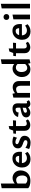

<svg xmlns="http://www.w3.org/2000/svg" viewBox="1965 -2726 775 4746"><g transform="rotate(-90 2353.0 -353.5)"><path d="M253 10Q195 10 144.5 -5Q94 -20 74 -45L188 -105Q208 -84 234 -74Q260 -64 288 -64Q324 -64 346 -82Q368 -100 378 -128.5Q388 -157 388 -190Q388 -241 373.5 -275Q359 -309 334 -325.5Q309 -342 278 -342Q241 -342 210 -323.5Q179 -305 158 -272L121 -302Q144 -336 174.5 -365Q205 -394 243.5 -412.5Q282 -431 328 -431Q363 -431 395.5 -418Q428 -405 455 -380Q482 -355 497.5 -317.5Q513 -280 513 -230Q513 -171 485.5 -115.5Q458 -60 400.5 -25Q343 10 253 10ZM74 -45V-700L188 -721V-105Z M792 13Q732 13 685 -11.5Q638 -36 611.5 -83Q585 -130 585 -196Q585 -267 615 -320.5Q645 -374 696 -404Q747 -434 811 -434Q892 -434 933 -385Q974 -336 974 -253Q974 -242 973.5 -227.5Q973 -213 971 -200H873V-255Q873 -302 857 -328Q841 -354 800 -354Q767 -354 743 -336.5Q719 -319 706.5 -287.5Q694 -256 694 -214Q694 -149 728 -112.5Q762 -76 817 -76Q848 -76 877.5 -87.5Q907 -99 934 -122L971 -62Q942 -33 911 -16.5Q880 0 850 6.5Q820 13 792 13ZM641 -200 654 -269H958V-200Z M1198 14Q1167 14 1137.5 9Q1108 4 1083.5 -4Q1059 -12 1042 -22L1073 -114Q1100 -91 1136.5 -77.5Q1173 -64 1204 -64Q1236 -64 1248.5 -78.5Q1261 -93 1261 -109Q1261 -130 1246.5 -142Q1232 -154 1208.5 -162.5Q1185 -171 1159.5 -179.5Q1134 -188 1110.5 -202Q1087 -216 1072.5 -238.5Q1058 -261 1058 -298Q1058 -344 1080.5 -374Q1103 -404 1140.5 -419.5Q1178 -435 1223 -435Q1256 -435 1290.5 -427.5Q1325 -420 1350 -405L1319 -319Q1299 -341 1267 -351Q1235 -361 1217 -361Q1186 -361 1174 -349Q1162 -337 1162 -323Q1162 -304 1177 -292.5Q1192 -281 1215.5 -272.5Q1239 -264 1265.5 -255Q1292 -246 1315.5 -231.5Q1339 -217 1354 -194Q1369 -171 1369 -134Q1369 -105 1358.5 -78.5Q1348 -52 1326.5 -31Q1305 -10 1273 2Q1241 14 1198 14Z M1635 7Q1597 7 1564.5 -8.5Q1532 -24 1512.5 -54.5Q1493 -85 1493 -129V-401L1535 -510L1609 -526V-151Q1609 -113 1626 -96Q1643 -79 1668 -79Q1685 -79 1704.5 -84.5Q1724 -90 1743 -102L1775 -53Q1745 -22 1708 -7.5Q1671 7 1635 7ZM1745 -345 1419 -347 1426 -413 1752 -421Z M2158 8Q2113 8 2086.5 -23.5Q2060 -55 2061 -116L2065 -286Q2066 -312 2061 -327.5Q2056 -343 2046 -350Q2036 -357 2021 -357Q2006 -357 1989 -350.5Q1972 -344 1959.5 -327.5Q1947 -311 1945 -282L1834 -295Q1840 -325 1858.5 -350Q1877 -375 1905 -393.5Q1933 -412 1967.5 -422Q2002 -432 2040 -432Q2111 -432 2141.5 -396.5Q2172 -361 2171 -302L2169 -94Q2169 -83 2174.5 -77.5Q2180 -72 2188 -72Q2196 -72 2203.5 -75Q2211 -78 2217 -83L2249 -29Q2234 -13 2210.5 -2.5Q2187 8 2158 8ZM1937 8Q1886 8 1855 -20.5Q1824 -49 1824 -94Q1824 -120 1835.5 -143.5Q1847 -167 1877 -186Q1907 -205 1962 -217L2125 -253L2130 -202L1989 -161Q1958 -152 1948.5 -138.5Q1939 -125 1939 -112Q1939 -96 1950.5 -86Q1962 -76 1981 -76Q2006 -76 2043 -94Q2080 -112 2126 -136L2128 -97Q2084 -54 2037 -23Q1990 8 1937 8Z M2606 0V-233Q2606 -284 2584 -313.5Q2562 -343 2521 -343Q2499 -343 2475 -335Q2451 -327 2431 -312Q2411 -297 2398 -275L2362 -300Q2390 -342 2423 -370.5Q2456 -399 2493.5 -413.5Q2531 -428 2572 -428Q2614 -428 2648 -410Q2682 -392 2702 -357.5Q2722 -323 2722 -275V0ZM2313 0V-411L2408 -432L2429 -346V0Z M3013 10Q2955 10 2911.5 -17Q2868 -44 2844.5 -91Q2821 -138 2821 -198Q2821 -265 2850 -317.5Q2879 -370 2927.5 -400.5Q2976 -431 3033 -431Q3069 -431 3099 -418.5Q3129 -406 3151 -382Q3173 -358 3184 -324L3156 -289Q3139 -319 3113 -334Q3087 -349 3057 -349Q3023 -349 2997.5 -332Q2972 -315 2958.5 -284Q2945 -253 2945 -211Q2945 -171 2956.5 -138.5Q2968 -106 2990.5 -87Q3013 -68 3045 -68Q3071 -68 3101.5 -83.5Q3132 -99 3154 -138L3194 -117Q3172 -74 3145.5 -46Q3119 -18 3086 -4Q3053 10 3013 10ZM3165 11 3144 -75V-700L3259 -721V-11Z M3553 7Q3515 7 3482.5 -8.5Q3450 -24 3430.5 -54.5Q3411 -85 3411 -129V-401L3453 -510L3527 -526V-151Q3527 -113 3544 -96Q3561 -79 3586 -79Q3603 -79 3622.5 -84.5Q3642 -90 3661 -102L3693 -53Q3663 -22 3626 -7.5Q3589 7 3553 7ZM3663 -345 3337 -347 3344 -413 3670 -421Z M3949 13Q3889 13 3842 -11.5Q3795 -36 3768.5 -83Q3742 -130 3742 -196Q3742 -267 3772 -320.5Q3802 -374 3853 -404Q3904 -434 3968 -434Q4049 -434 4090 -385Q4131 -336 4131 -253Q4131 -242 4130.5 -227.5Q4130 -213 4128 -200H4030V-255Q4030 -302 4014 -328Q3998 -354 3957 -354Q3924 -354 3900 -336.5Q3876 -319 3863.5 -287.5Q3851 -256 3851 -214Q3851 -149 3885 -112.5Q3919 -76 3974 -76Q4005 -76 4034.5 -87.5Q4064 -99 4091 -122L4128 -62Q4099 -33 4068 -16.5Q4037 0 4007 6.5Q3977 13 3949 13ZM3798 -200 3811 -269H4115V-200Z M4248 0V-411L4364 -432V0ZM4306 -513Q4273 -513 4253 -532Q4233 -551 4233 -583Q4233 -615 4253 -634.5Q4273 -654 4306 -654Q4338 -654 4358 -634.5Q4378 -615 4378 -583Q4378 -551 4358 -532Q4338 -513 4306 -513Z M4518 0V-700L4632 -721V0Z"/></g></svg>

Font: Ysabeau Office
Style: Bold
Weight: 700
Designer: Christian Thalmann (Catharsis Fonts)
Version: Version 2.001;gftools[0.9.30]; featfreeze: tnum,lnum,ss02